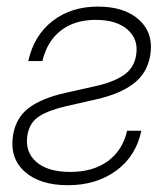

<svg xmlns="http://www.w3.org/2000/svg" viewBox="-20 -543 496 571"><path d="M64 -361.3Q81.1 -438 136.5 -480.7Q191.9 -523.4 271 -523.4Q351.1 -523.4 394.3 -483.4Q437.5 -443.4 426.8 -378.4Q418 -325.7 377.7 -294.7Q337.4 -263.7 266.6 -247.6L176.3 -227.1Q126.5 -215.8 97.2 -197.5Q67.9 -179.2 61.5 -141.1Q53.7 -91.8 87.6 -61.8Q121.6 -31.7 189 -31.7Q257.3 -31.7 301.3 -64.2Q345.2 -96.7 357.9 -154.3H400.4Q384.3 -78.1 325.2 -35.2Q266.1 7.8 182.1 7.8Q98.1 7.8 53 -33Q7.8 -73.7 19 -142.1Q27.8 -193.8 66.2 -222.4Q104.5 -251 173.8 -266.6L265.1 -287.1Q317.4 -298.8 347.9 -319.6Q378.4 -340.3 384.8 -378.4Q392.6 -425.8 359.6 -454.8Q326.7 -483.9 264.6 -483.9Q201.7 -483.9 160.9 -452.1Q120.1 -420.4 106 -361.3Z"/></svg>

Font: Inter Display ExtraLight
Style: Italic
Weight: 200
Italic angle: -9.39999°
Designer: Rasmus Andersson
Foundry: rsms
Version: Version 4.000;git-a52131595